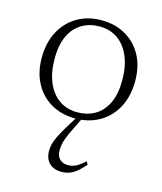

<svg xmlns="http://www.w3.org/2000/svg" viewBox="-108 -530 735 869"><g transform="rotate(15 260.0 -95.0)"><path d="M260.5 -19.5Q307 -19.5 343 -40.2Q379 -61 399.8 -103.8Q420.5 -146.5 420.5 -211.5Q420.5 -276.5 400.5 -323.5Q380.5 -370.5 344.5 -395.8Q308.5 -421 259 -421Q213 -421 177 -400Q141 -379 120.2 -336.2Q99.5 -293.5 99.5 -228.5Q99.5 -164 119.2 -117Q139 -70 175.2 -44.8Q211.5 -19.5 260.5 -19.5ZM258.5 10Q195.5 10 146.5 -18Q97.5 -46 69.8 -97Q42 -148 42 -216.5Q42 -287.5 70 -340Q98 -392.5 147.2 -421.5Q196.5 -450.5 261 -450.5Q324.5 -450.5 373.5 -422.5Q422.5 -394.5 450.2 -343.8Q478 -293 478 -224Q478 -152.5 450 -100Q422 -47.5 372.5 -18.8Q323 10 258.5 10ZM261 61.5Q247 89.5 240 108.2Q233 127 230.8 141Q228.5 155 228.5 168.5Q228.5 194 243 208.2Q257.5 222.5 282.5 222.5Q301 222.5 319 213.8Q337 205 359.5 183.5L368 197.5Q338 232.5 314.2 246Q290.5 259.5 261.5 259.5Q224.5 259.5 203.8 238.5Q183 217.5 183 182.5Q183 169 186 153.8Q189 138.5 198.8 117.5Q208.5 96.5 227 65.5L272.5 -8.5H295.5Z"/></g></svg>

Font: Newsreader 16pt Light
Style: Regular
Weight: 300
Designer: Hugues Gentile
Foundry: Production Type
Version: Version 1.003